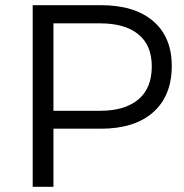

<svg xmlns="http://www.w3.org/2000/svg" viewBox="-20 -720 709 740"><path d="M369 -700Q499 -700 570.5 -638.5Q642 -577 642 -466Q642 -351 570.5 -287.5Q499 -224 369 -224H151L186 -259V0H106V-700ZM366 -293Q461 -293 513 -336.5Q565 -380 565 -464Q565 -546 513 -588Q461 -630 366 -630H151L186 -665V-258L151 -293Z"/></svg>

Font: Alexandria Light
Style: Regular
Weight: 300
Designer: Mohamed Gaber
Foundry: Kief Type Foundry
Version: Version 5.100